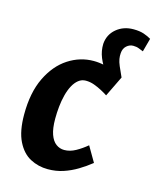

<svg xmlns="http://www.w3.org/2000/svg" viewBox="-101 -705 648 791"><g transform="rotate(15 223.5 -310.0)"><path d="M265.5 -543.5Q268.6 -583.5 298.4 -608.5Q328.3 -633.5 370.9 -633.5Q397.1 -633.5 415.4 -627.3Q433.6 -621 446.6 -613L431 -555.6Q422.2 -559.2 411.6 -563.3Q401.1 -567.5 387.3 -567.5Q371.6 -567.5 359 -556.2Q346.4 -545 344.9 -524.9Q343.9 -512.6 345.9 -500.5Q347.8 -488.4 354.8 -471.9Q361.8 -455.5 374.2 -428.7H308.1Q287.3 -457.3 275.9 -485.1Q264.5 -512.9 265.5 -543.5ZM178 14.9Q137.3 14.9 102.8 -3.4Q68.3 -21.6 47.1 -64.3Q25.9 -107 25.9 -178.1Q25.9 -271.7 56.9 -335.6Q87.9 -399.5 138.1 -432.2Q188.4 -464.9 246.3 -464.9Q269.3 -464.9 294.1 -459.5Q319 -454.1 340.9 -445.8Q362.8 -437.5 374.2 -428.7L331.8 -341.2Q319.9 -349 304.5 -357.2Q289.1 -365.4 271.6 -371.8Q254.1 -378.1 235.9 -378.1Q218.4 -378.1 204.8 -367.3Q191.2 -356.5 181.4 -338.1Q171.6 -319.7 165.5 -295.9Q159.4 -272.2 156.7 -246.1Q154 -220 154 -194Q154 -152.9 163 -127.6Q172 -102.2 187.8 -90.7Q203.5 -79.1 222.7 -79.1Q247.2 -79.1 271.3 -92.5Q295.3 -105.8 317.5 -124.5L355.5 -59.3Q330.7 -39.4 302.5 -22.4Q274.3 -5.4 243.7 4.7Q213 14.9 178 14.9Z"/></g></svg>

Font: Ancizar Sans Thin
Style: Italic
Weight: 100
Italic angle: -4°
Designer: Cesar Puertas, Viviana Monsalve, Julian Moncada, Julian Prieto, Jose Castro, Mariel Hernandez, Felipe Aragon, Sara Alarc
Version: Version 8.100